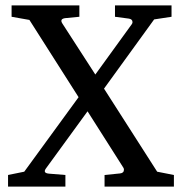

<svg xmlns="http://www.w3.org/2000/svg" viewBox="-20 -691 673 711"><path d="M624 0H367.2V-43L424.8 -48.8Q439 -50.3 439 -63Q439 -66.4 437 -69.8L304.2 -278.8L149.9 -66.9Q137.7 -49.8 162.1 -47.9L222.2 -43V0H9.8V-43L69.8 -55.2L271 -331.1L88.9 -617.2L22.9 -628.9V-670.9H273.9V-628.9L223.1 -624Q199.7 -621.6 210.9 -604L333 -415L467.8 -601.1Q470.7 -605 470.7 -608.9Q470.7 -620.1 457 -622.1L405.8 -628.9V-670.9H615.2V-628.9L550.8 -619.1L365.2 -362.8L562 -55.2L624 -43Z"/></svg>

Font: Ezra SIL
Style: Regular
Weight: 400
Designer: Development by SIL's NRSI team. OpenType tables by Ralph Hancock ( hancock@dircon.co.uk )
Foundry: SIL International, Version 2.51: 2007
Version: Version 2.51, 2007